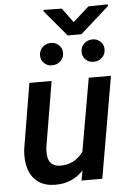

<svg xmlns="http://www.w3.org/2000/svg" viewBox="-60 -943 664 996"><g transform="rotate(-5 272.0 -444.5)"><path d="M334.5 -52.2Q274.4 11.7 184.1 9.8Q132.8 8.8 98.9 -15.6Q64.9 -40 50.5 -83.7Q36.1 -127.4 42 -186.5L99.1 -528.3H214.8L157.2 -185.1Q155.3 -167 156.7 -149.9Q161.6 -89.4 217.8 -86.9Q294.4 -84 341.8 -148.4L408.2 -528.3H523.9L432.6 0H324.2ZM226.1 -725.1Q250.5 -726.1 268.6 -710Q286.6 -693.8 286.6 -668.5Q286.6 -643.6 269.5 -626.7Q252.4 -609.9 226.6 -608.9Q201.2 -607.9 183.8 -624.3Q166.5 -640.6 166.5 -665.5Q166.5 -690.4 183.6 -707.3Q200.7 -724.1 226.1 -725.1ZM442.4 -724.6Q466.8 -725.6 484.9 -709.5Q502.9 -693.4 502.9 -668Q502.9 -643.1 485.8 -626.2Q468.8 -609.4 442.9 -608.4Q417.5 -607.4 400.1 -623.8Q382.8 -640.1 382.8 -665Q382.8 -689.9 399.9 -706.8Q417 -723.6 442.4 -724.6ZM355.5 -822.3 438.5 -897 540 -898.9 540.5 -890.6 390.1 -756.3H318.4L205.1 -891.1L204.6 -899.4L300.3 -897.5Z"/></g></svg>

Font: Roboto Medium
Style: Italic
Weight: 500
Italic angle: -12°
Designer: Google
Version: Version 2.134; 2016